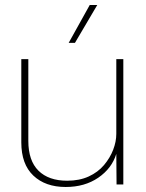

<svg xmlns="http://www.w3.org/2000/svg" viewBox="-20 -736 582 766"><path d="M242 10Q161 10 113 -35.5Q65 -81 65 -168V-500H93V-174Q93 -95 133.5 -55Q174 -15 248 -15Q297 -15 334 -32Q371 -49 395 -77.5Q419 -106 431.5 -138.5Q444 -171 444 -202V-500H472V0H445L444 -122Q426 -64 372 -27Q318 10 242 10ZM338 -716H368L279 -565H254Z"/></svg>

Font: Prodigy Sans ExtraLight
Style: Regular
Weight: 200
Designer: Wei Huang
Foundry: Wei Huang
Version: Version 1.003; ttfautohint (v1.8.3)